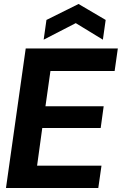

<svg xmlns="http://www.w3.org/2000/svg" viewBox="-20 -943 611 963"><path d="M10 0 109 -700H571L555 -587H233L208 -410H500L485 -301H192L166 -112H489L473 0ZM199 -744 213 -843 374 -923 510 -843 496 -744 360 -827Z"/></svg>

Font: Host Grotesk Black
Style: Italic
Weight: 900
Italic angle: -8°
Designer: Doğukan Karapınar based on Poppins by Indian Type Foundry, Jonny Pinhorn
Foundry: Element Type
Version: Version 1.000; ttfautohint (v1.8.4.7-5d5b);gftools[0.9.33]